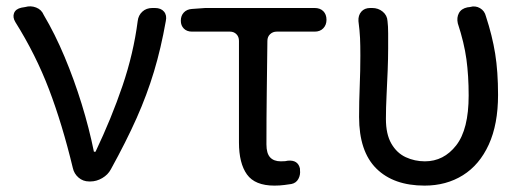

<svg xmlns="http://www.w3.org/2000/svg" viewBox="-20 -568 1640 601"><path d="M259 0Q240 0 226 -12Q212 -24 208 -42Q175 -179 133.5 -288Q92 -397 28 -499Q19 -514 24 -527Q29 -540 47 -544L59 -546Q76 -551 93 -544.5Q110 -538 117 -521Q152 -462 182 -390.5Q212 -319 235.5 -243Q259 -167 274 -93H279Q329 -198 363.5 -299.5Q398 -401 411 -502Q413 -520 425.5 -531.5Q438 -543 457 -543H465Q484 -543 493.5 -531.5Q503 -520 499 -502Q484 -417 462 -344Q440 -271 407.5 -198Q375 -125 327 -38Q318 -21 300 -10.5Q282 0 263 0Z M839 13Q778 13 753 -22Q728 -57 728 -122V-440Q728 -453 720 -461Q712 -469 700 -469H581Q565 -469 555.5 -478.5Q546 -488 546 -503Q546 -519 555.5 -529Q565 -539 581 -540L623 -543H965Q982 -543 992 -533Q1002 -523 1002 -506Q1002 -490 992 -479.5Q982 -469 965 -469H846Q834 -469 825.5 -461Q817 -453 817 -440Q816 -356 815 -277.5Q814 -199 814 -116Q814 -88 825.5 -75.5Q837 -63 859 -63Q868 -63 872.5 -63.5Q877 -64 881 -65Q913 -68 919 -40V-36Q921 -21 914 -8Q907 5 892 8Q885 9 870.5 11Q856 13 839 13Z M1309 13Q1212 13 1158 -40.5Q1104 -94 1104 -202Q1104 -250 1106 -298Q1108 -346 1108 -394Q1108 -427 1107 -449Q1106 -471 1102 -502Q1101 -520 1111 -531.5Q1121 -543 1139 -543H1145Q1164 -543 1178 -531.5Q1192 -520 1193 -502Q1195 -486 1195 -464Q1195 -442 1195 -416Q1195 -386 1193.5 -347.5Q1192 -309 1190 -269.5Q1188 -230 1188 -196Q1188 -148 1205 -118.5Q1222 -89 1250 -76Q1278 -63 1310 -63Q1369 -63 1408 -113Q1447 -163 1447 -269Q1447 -331 1440 -382.5Q1433 -434 1413 -495Q1409 -513 1416.5 -527Q1424 -541 1443 -545L1451 -546Q1468 -551 1482.5 -542.5Q1497 -534 1501 -517Q1521 -456 1530 -400Q1539 -344 1539 -271Q1539 -179 1510 -115.5Q1481 -52 1429 -19.5Q1377 13 1309 13Z"/></svg>

Font: Chiron GoRound TC
Style: Regular
Weight: 400
Designer: Ryoko NISHIZUKA 西塚涼子 (kana, bopomofo & ideographs); Paul D. Hunt (Latin, Greek & Cyrillic); Sandoll Communications 산돌커뮤니
Foundry: Adobe
Version: Version 1.000;hotconv 1.1.1;makeotfexe 2.6.0